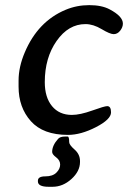

<svg xmlns="http://www.w3.org/2000/svg" viewBox="-20 -509 494 737"><path d="M51.3 -176.3V-197.8Q51.3 -198.7 51.3 -199.7Q51.3 -252 75.2 -308.1Q125.5 -426.8 231.4 -471.2Q274.4 -489.3 322.5 -489.3Q370.6 -489.3 400.9 -473.1Q451.7 -446.3 451.7 -418.5Q451.7 -404.3 441.2 -391.1Q430.7 -377.9 416.5 -377.9Q402.3 -377.9 370.1 -397.2Q337.9 -416.5 308.1 -416.5Q242.7 -416.5 197.3 -351.8Q151.9 -287.1 151.9 -193.8Q151.9 -135.3 179.7 -101.6Q207.5 -67.9 255.9 -67.9Q287.1 -67.9 334 -84.7Q380.9 -101.6 391.6 -101.6Q406.2 -101.6 406.2 -77.6Q406.2 -50.8 348.4 -21Q290.5 8.8 240.7 8.8Q145.5 8.8 98.4 -43.9Q51.3 -96.7 51.3 -176.3ZM181.6 208H167Q125.5 208 125.5 187.5V184.6Q125.5 168 153.8 168Q182.1 168 196.5 153.6Q210.9 139.2 210.9 122.8Q210.9 106.4 195.6 95Q180.2 83.5 180.2 74.2Q180.2 49.3 203.1 23.9Q210.9 15.1 230 15.1H239.7Q245.6 15.1 245.6 36.6Q245.6 46.9 266.4 65.2Q287.1 83.5 287.1 109.4V112.8Q287.1 148.4 254.2 178.2Q221.2 208 181.6 208Z"/></svg>

Font: Averia Libre
Style: Italic
Weight: 400
Italic angle: -7.90001°
Version: Version 1.002